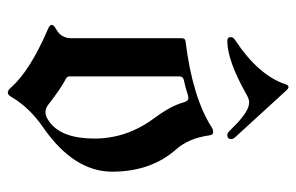

<svg xmlns="http://www.w3.org/2000/svg" viewBox="-155 -603 768 498"><g transform="rotate(90 229.0 -354.0)"><path d="M44.4 0ZM76.2 -568.8Q76.2 -574.7 83.5 -579.6Q175.3 -640.1 198.7 -710.9Q201.2 -718.3 205.3 -718.3Q209.5 -718.3 213.9 -713.4L335.4 -580.6Q340.8 -574.7 340.8 -569.8Q340.8 -559.6 330.1 -559.6Q324.7 -559.6 318.4 -566.4Q283.2 -603.5 259.8 -613.3Q252.4 -616.2 244.9 -616.2Q237.3 -616.2 226.1 -609.9Q137.2 -559.6 86.4 -559.6Q76.2 -559.6 76.2 -568.8ZM56.6 -116.2Q79.1 -128.9 79.1 -154.8V-441.4Q79.1 -450.2 86.9 -451.2Q232.4 -469.2 310.1 -519Q315.9 -522.9 322.8 -522.9Q329.6 -522.9 331.1 -513.2Q338.4 -460 366.7 -427.7Q425.3 -361.8 425.3 -261.2Q425.3 -161.6 310.5 -82Q258.3 -45.9 231.4 0.5Q226.1 9.8 220.2 9.8Q214.4 9.8 207 1.5Q163.6 -47.9 54.7 -94.7Q44.4 -99.1 44.4 -104.2Q44.4 -109.4 56.6 -116.2ZM178.2 -149.9Q178.2 -144 184.1 -141.1Q210.4 -127.4 252.9 -94.2Q261.2 -87.9 271.7 -87.9Q282.2 -87.9 295.9 -98.1Q339.4 -129.9 339.4 -214.8Q339.4 -299.8 285.6 -371.1Q254.9 -413.1 246.1 -444.3Q242.2 -458.5 235.4 -458.5Q228.5 -458.5 222.2 -456.1Q210 -451.7 187.5 -446.8Q178.2 -444.8 178.2 -435.5Z"/></g></svg>

Font: UnifrakturMaguntia
Style: Book
Weight: 400
Designer: j. 'mach' wust, Gerrit Ansmann, Georg Duffner, based on a font by Peter Wiegel, original typeface by Carl Albert Fahrenw
Version: Version 2017-03-19